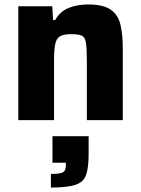

<svg xmlns="http://www.w3.org/2000/svg" viewBox="-20 -538 631 860"><path d="M62 0V-510H214L218 -448H227Q249 -487 287.5 -502.5Q326 -518 375 -518Q442 -518 475.5 -495Q509 -472 519.5 -427.5Q530 -383 530 -319V0H369V-270Q369 -324 364.5 -348.5Q360 -373 345 -379Q330 -385 298 -385Q264 -385 248 -375Q232 -365 227 -339Q222 -313 222 -266V0ZM208 302V241Q250 241 262.5 233.5Q275 226 275 203V191H215V72H377V152Q377 212 366 244.5Q355 277 319 289.5Q283 302 208 302Z"/></svg>

Font: Saira
Style: Bold
Weight: 700
Designer: Hector Gatti with collaboration of the Omnibus-Type team
Foundry: Omnibus-Type
Version: Version 1.100; ttfautohint (v1.8.3)